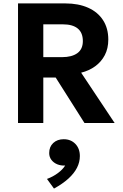

<svg xmlns="http://www.w3.org/2000/svg" viewBox="-20 -720 720 1124"><path d="M85.5 0V-700H363Q439 -700 495.8 -674.8Q552.5 -649.5 583.2 -602Q614 -554.5 614 -488.5Q614 -436.5 593.5 -397.2Q573 -358 537.2 -332Q501.5 -306 455 -294.5L651 0H474.5L306 -266H233.5V0ZM233.5 -385.5H343.5Q400.5 -385.5 432.8 -408.8Q465 -432 465 -479.5Q465 -528.5 435.2 -553Q405.5 -577.5 348.5 -577.5H233.5ZM296 384 255 327.5Q290.5 314.5 319 293.2Q347.5 272 361.5 249Q336.5 250.5 315.2 241.8Q294 233 281 216Q268 199 268 176Q268 139 291.8 117Q315.5 95 353 95Q394.5 95 421 122.2Q447.5 149.5 447.5 193.5Q447.5 229 430.8 262Q414 295 380.5 325.5Q347 356 296 384Z"/></svg>

Font: Geologica SemiBold
Style: Regular
Weight: 600
Designer: Sindre Bremnes, Frode Helland
Foundry: Monokrom Skriftforlag AS
Version: Version 1.010;gftools[0.9.28]